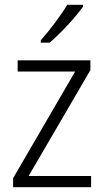

<svg xmlns="http://www.w3.org/2000/svg" viewBox="-20 -836 436 805"><path d="M328 -808V-816H262C235 -771 190 -711 151 -667V-657H188C234 -696 298 -765 328 -808ZM362 -51V-98H100L359 -542V-583H54V-536H295L35 -89V-51Z"/></svg>

Font: Noto Sans Tamil UI SemiCondensed Light
Style: Regular
Weight: 300
Width: 4
Designer: Jelle Bosma - Monotype Design Team
Foundry: Monotype Imaging Inc.
Version: Version 2.004